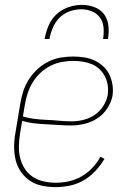

<svg xmlns="http://www.w3.org/2000/svg" viewBox="-20 -760 540 788"><path d="M209 8Q181 8 153.5 2.5Q126 -3 104 -17.5Q82 -32 66.5 -54Q51 -76 44.5 -102Q38 -128 38 -156.5Q38 -185 43 -213L63 -333Q67 -359 75 -384Q83 -409 97.5 -432.5Q112 -456 132.5 -475Q153 -494 177.5 -506.5Q202 -519 228 -523.5Q254 -528 280 -528Q303 -528 325.5 -524.5Q348 -521 367.5 -512Q387 -503 403 -488.5Q419 -474 428.5 -454.5Q438 -435 441.5 -413Q445 -391 442 -368Q437 -341 420.5 -315.5Q404 -290 379 -274Q354 -258 326 -251.5Q298 -245 271 -245Q246 -245 220.5 -247Q195 -249 169.5 -250Q144 -251 119 -254Q94 -257 71 -264L62 -210Q58 -185 57.5 -159.5Q57 -134 63 -110.5Q69 -87 82 -67Q95 -47 115 -34Q135 -21 159.5 -15.5Q184 -10 209 -10Q236 -10 263 -16Q290 -22 314.5 -36Q339 -50 359 -71Q379 -92 392 -117L409 -108Q393 -82 372 -59Q351 -36 324.5 -20.5Q298 -5 268 1.5Q238 8 209 8ZM274 -262Q298 -262 322.5 -268Q347 -274 368 -288Q389 -302 403.5 -324.5Q418 -347 422 -370Q425 -391 422 -410.5Q419 -430 410.5 -446.5Q402 -463 388.5 -476Q375 -489 357 -496.5Q339 -504 319.5 -507Q300 -510 280 -510Q256 -510 232.5 -505.5Q209 -501 186.5 -489.5Q164 -478 145.5 -460.5Q127 -443 114 -421.5Q101 -400 93.5 -377Q86 -354 82 -330L74 -282Q97 -275 122 -272Q147 -269 172.5 -268Q198 -267 223 -264.5Q248 -262 274 -262ZM163 -600Q168 -627 179 -654Q190 -681 211.5 -701Q233 -721 261 -730.5Q289 -740 316 -740Q343 -740 368 -730.5Q393 -721 407.5 -701Q422 -681 425 -654Q428 -627 423 -600H403Q407 -623 405 -646.5Q403 -670 390.5 -687.5Q378 -705 357 -713.5Q336 -722 313 -722Q290 -722 266 -713.5Q242 -705 224.5 -687.5Q207 -670 197 -646.5Q187 -623 183 -600Z"/></svg>

Font: Iosevka Curly Thin
Style: Italic
Weight: 100
Italic angle: -9°
Monospace: yes
Designer: Belleve Invis
Foundry: Belleve Invis
Version: Version 22.1.2; ttfautohint (v1.8.4)